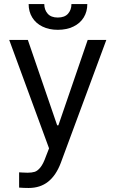

<svg xmlns="http://www.w3.org/2000/svg" viewBox="-20 -727 569 946"><path d="M74.2 197.3V122.1L89.8 123Q97.7 124 115.2 124Q136.7 124 150.9 119.6Q165 115.2 179.2 97.7Q193.4 80.1 206.1 43.9L221.7 3.9L25.4 -530.3H117.2L261.7 -109.4H267.6L412.1 -530.3H503.9L279.3 76.2Q255.9 137.7 216.8 168.5Q177.7 199.2 121.1 199.2Q95.7 199.2 74.2 197.3ZM264.6 -580.1Q221.7 -580.1 189 -596.2Q156.2 -612.3 138.7 -641.1Q121.1 -669.9 121.1 -707H198.2Q198.2 -678.7 214.8 -659.7Q231.4 -640.6 264.6 -640.6Q298.8 -640.6 315.4 -659.7Q332 -678.7 332 -707H410.2Q410.2 -669.9 392.6 -641.1Q375 -612.3 341.8 -596.2Q308.6 -580.1 264.6 -580.1Z"/></svg>

Font: Pretendard JP Variable
Style: Regular
Weight: 400
Designer: Base glyphs from Inter by Rasmus Andersson; Hangul glyphs from Noto Sans CJK(Source Han Sans) by Jang Soo-young and Kang
Foundry: Kil Hyung-jin
Version: Version 1.307;Glyphs 3.2 (3192)